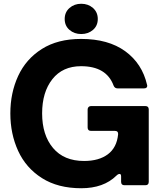

<svg xmlns="http://www.w3.org/2000/svg" viewBox="-20 -985 863 1021"><path d="M35 -382Q35 -491 76.5 -581Q118 -671 202.5 -724.5Q287 -778 411 -778Q556 -778 646 -712.5Q736 -647 762 -534L763 -529Q763 -522 758.5 -518.5Q754 -515 746 -515H605Q590 -515 584 -530Q546 -633 411 -633Q313 -633 258.5 -564Q204 -495 204 -382Q204 -267 262 -198Q320 -129 427 -129Q506 -129 553.5 -164.5Q601 -200 608 -270V-274Q608 -289 591 -289H464Q446 -289 446 -307V-403Q446 -411 451 -416Q456 -421 464 -421H753Q771 -421 771 -403V-18Q771 0 753 0H642Q624 0 624 -18V-47Q624 -60 616 -60Q608 -60 599 -51Q531 16 412 16Q288 16 203 -38Q118 -92 76.5 -182.5Q35 -273 35 -382ZM324 -884Q324 -920 349.5 -942.5Q375 -965 412 -965Q449 -965 474.5 -942.5Q500 -920 500 -884Q500 -848 474.5 -826Q449 -804 412 -804Q375 -804 349.5 -826Q324 -848 324 -884Z"/></svg>

Font: Open Sauce Two ExtraBold
Style: Regular
Weight: 800
Designer: Alfredo Marco Pradil
Foundry: Creative Sauce Fz LLC
Version: Version 1.477